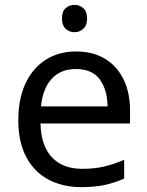

<svg xmlns="http://www.w3.org/2000/svg" viewBox="-20 -757 604 787"><path d="M292 -546Q361 -546 410.5 -516Q460 -486 486.5 -431.5Q513 -377 513 -304V-251H146Q148 -160 192.5 -112.5Q237 -65 317 -65Q368 -65 407.5 -74.5Q447 -84 489 -102V-25Q448 -7 408 1.5Q368 10 313 10Q237 10 178.5 -21Q120 -52 87.5 -113.5Q55 -175 55 -264Q55 -352 84.5 -415Q114 -478 167.5 -512Q221 -546 292 -546ZM291 -474Q228 -474 191.5 -433.5Q155 -393 148 -321H421Q420 -389 389 -431.5Q358 -474 291 -474ZM286 -737Q306 -737 321.5 -723.5Q337 -710 337 -681Q337 -653 321.5 -639Q306 -625 286 -625Q264 -625 249 -639Q234 -653 234 -681Q234 -710 249 -723.5Q264 -737 286 -737Z"/></svg>

Font: Noto Sans Samaritan
Style: Regular
Weight: 400
Designer: Monotype Design Team
Foundry: Monotype Imaging Inc.
Version: Version 2.001; ttfautohint (v1.8.4.7-5d5b)